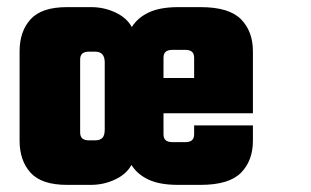

<svg xmlns="http://www.w3.org/2000/svg" viewBox="-20 -519 873 539"><path d="M168 0Q97 0 66 -34Q35 -68 35 -124V-375Q35 -431 66 -465Q97 -499 168 -499H236Q272 -499 304 -484Q336 -469 350 -443Q366 -469 397.5 -484Q429 -499 481 -499H543Q623 -499 656.5 -465Q690 -431 690 -375V-223H525V-357Q525 -368 519 -373.5Q513 -379 500 -379H464Q451 -379 445 -373.5Q439 -368 439 -357V-142Q439 -131 445 -125.5Q451 -120 464 -120H500Q513 -120 519 -125.5Q525 -131 525 -142V-167H690V-124Q690 -68 656.5 -34Q623 0 543 0H480Q428 0 396.5 -15Q365 -30 349 -56Q335 -30 303 -15Q271 0 235 0ZM205 -352V-147Q205 -136 211 -130.5Q217 -125 230 -125H247Q261 -125 267.5 -132Q274 -139 274 -155V-344Q274 -374 247 -374H230Q217 -374 211 -368.5Q205 -363 205 -352ZM690 -300V-201H315V-300Z"/></svg>

Font: Teko Variable Light
Style: Regular
Weight: 300
Designer: Manushi Parikh, Jonny Pinhorn
Foundry: Indian Type Foundry
Version: Version 3.000